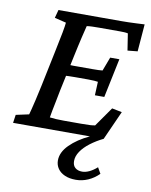

<svg xmlns="http://www.w3.org/2000/svg" viewBox="-88 -642 727 925"><g transform="rotate(10 275.5 -179.5)"><path d="M367.2 -199.2 370.1 -265.6Q364.3 -266.6 352.5 -267.6Q340.8 -268.6 323.2 -268.6H256.8Q243.2 -268.6 227.5 -268.1Q211.9 -267.6 197.3 -266.6L210 -322.3Q223.6 -321.3 238.3 -321.3Q252.9 -321.3 266.6 -321.3H334Q350.6 -321.3 363.3 -321.8Q376 -322.3 382.8 -323.2L408.2 -390.6H453.1L413.1 -199.2ZM237.3 -377 198.2 -193.4Q194.3 -172.9 188.5 -143.6Q182.6 -114.3 177.7 -89.4Q172.9 -64.5 171.9 -56.6Q187.5 -54.7 202.6 -53.7Q217.8 -52.7 239.3 -52.7H324.2Q356.4 -52.7 370.6 -53.7Q384.8 -54.7 393.6 -56.6L460 -151.4L508.8 -141.6L445.3 0Q411.1 16.6 382.8 38.1Q354.5 59.6 338.9 83Q323.2 106.4 323.2 129.9Q323.2 151.4 335.9 162.6Q348.6 173.8 370.1 173.8Q386.7 173.8 405.3 165Q423.8 156.2 442.4 139.6L459 168.9Q435.5 192.4 406.7 205.1Q377.9 217.8 346.7 217.8Q315.4 217.8 293 208Q270.5 198.2 258.3 180.7Q246.1 163.1 246.1 140.6Q246.1 100.6 282.7 64Q319.3 27.3 377.9 0H2L7.8 -40L71.3 -53.7Q74.2 -63.5 78.6 -81.1Q83 -98.6 89.8 -127.4Q96.7 -156.2 105.5 -198.2L141.6 -372.1Q155.3 -436.5 161.6 -471.2Q168 -505.9 168.9 -519.5L112.3 -533.2L123 -573.2H431.6Q447.3 -573.2 465.8 -573.7Q484.4 -574.2 504.9 -575.2Q525.4 -576.2 543.9 -577.1L533.2 -443.4L484.4 -438.5L471.7 -520.5Q462.9 -522.5 453.1 -522.9Q443.4 -523.4 432.6 -523.4H331.1Q312.5 -523.4 297.9 -522.9Q283.2 -522.5 270.5 -520.5Q269.5 -516.6 265.6 -500.5Q261.7 -484.4 256.3 -462.4Q251 -440.4 246.1 -417.5Q241.2 -394.5 237.3 -377Z"/></g></svg>

Font: Crimson Pro Medium
Style: Italic
Weight: 500
Italic angle: -12°
Designer: Jacques Le Bailly
Foundry: Baron von Fonthausen
Version: Version 1.003